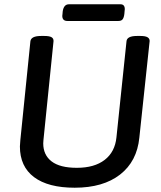

<svg xmlns="http://www.w3.org/2000/svg" viewBox="-20 -870 752 897"><path d="M73 -186Q73 -195 75 -215L122 -677Q125 -702 172 -702H187Q211 -702 221 -696Q231 -690 230 -677L183 -216Q182 -210 182 -200Q182 -146 221 -116Q260 -86 339 -86Q421 -86 469 -123Q517 -160 524 -228L571 -677Q573 -702 620 -702H636Q660 -702 670 -695.5Q680 -689 679 -677L631 -227Q620 -116 541 -54.5Q462 7 329 7Q205 7 139 -42.5Q73 -92 73 -186ZM271 -796 272 -805 273 -817Q278 -850 302 -850H543Q563 -850 563 -827L562 -817L561 -805Q559 -788 553 -780Q547 -772 533 -772H295Q271 -772 271 -796Z"/></svg>

Font: Asap-MediumItalic
Style: Italic
Weight: 500
Italic angle: -6°
Designer: Pablo Cosgaya
Foundry: Omnibus-Type
Version: Version 2.000; ttfautohint (v1.8)